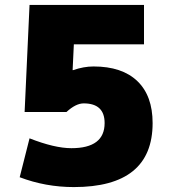

<svg xmlns="http://www.w3.org/2000/svg" viewBox="-20 -750 700 780"><path d="M275 -465H277Q320 -480 360 -480Q476 -480 538 -420.5Q600 -361 600 -250Q600 10 280 10Q165 10 60 -30L100 -188Q202 -148 270 -148Q405 -148 405 -250Q405 -330 320 -330Q288 -330 250 -295H80L100 -730H565V-570H280Z"/></svg>

Font: M PLUS 1p Black
Style: Regular
Weight: 900
Version: Version 1.061